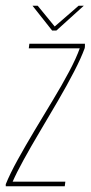

<svg xmlns="http://www.w3.org/2000/svg" viewBox="-34 -647 315 667"><path d="M-14 -7Q1 -44 27.5 -92Q54 -140 86 -193.5Q118 -247 149.5 -299Q181 -351 206 -398Q231 -445 243 -479H66L68 -495H261Q261 -492 261 -487Q261 -482 260 -479Q248 -446 223.5 -398.5Q199 -351 167.5 -297Q136 -243 104.5 -190Q73 -137 48 -91.5Q23 -46 10 -16H193L191 0H-14ZM147 -541 79 -627H97L156 -555L239 -627H257L162 -541Z"/></svg>

Font: Alumni Sans Pinstripe
Style: Italic
Weight: 400
Italic angle: -8°
Designer: Robert E. Leuschke
Foundry: Robert E. Leuschke
Version: Version 1.010; ttfautohint (v1.8.4.7-5d5b)